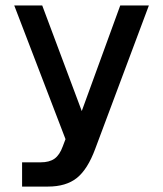

<svg xmlns="http://www.w3.org/2000/svg" viewBox="-20 -520 598 704"><path d="M61 75.2H128.9Q161.1 75.2 179.9 61.8Q198.7 48.3 210 17.1L220.2 -9.8L32.2 -500H134.8L279.8 -112.8L420.9 -500H525.9L329.1 25.9Q301.3 101.1 261.7 132.6Q222.2 164.1 155.8 164.1H61Z"/></svg>

Font: Overused Grotesk Medium
Style: Regular
Weight: 500
Version: Version 0.002